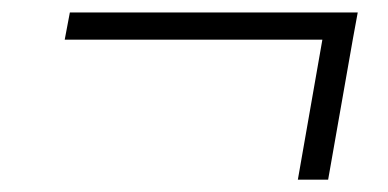

<svg xmlns="http://www.w3.org/2000/svg" viewBox="-20 -461 626 310"><path d="M84.5 -397 92.8 -440.9H557.6L549.8 -398.4L509.8 -170.9H460.9L500.5 -397Z"/></svg>

Font: Cascadia Mono PL ExtraLight
Style: Italic
Weight: 200
Italic angle: -10°
Monospace: yes
Designer: Aaron Bell
Foundry: Saja Typeworks
Version: Version 2404.023; ttfautohint (v1.8.4)